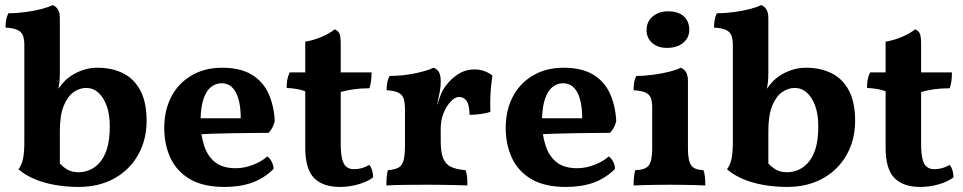

<svg xmlns="http://www.w3.org/2000/svg" viewBox="-20 -737 3843 766"><path d="M218.8 -84.5Q231.4 -71.3 245.1 -62.5Q265.1 -49.8 293.9 -49.8Q313 -49.8 334 -57.4Q355 -64.9 374.5 -85Q394 -105 406 -140.9Q418 -176.8 418 -233.9Q418 -280.8 405.5 -314.9Q393.1 -349.1 372.1 -367.7Q351.1 -386.2 323.7 -386.2Q297.9 -386.2 273.9 -369.6Q250 -353 234.4 -315.4Q218.8 -277.8 218.8 -214.8ZM212.9 -382.8Q225.6 -400.9 235.8 -411.1Q247.1 -423.8 266.6 -436.5Q286.1 -449.2 312.5 -458Q338.9 -466.8 369.1 -466.8Q426.8 -466.8 470.9 -444.8Q515.1 -422.9 540 -376Q564.9 -329.1 564.9 -254.9Q564.9 -179.2 531 -119.1Q497.1 -59.1 436 -25.1Q375 8.8 293 8.8Q242.2 8.8 195.1 0Q147.9 -8.8 111.6 -25.4Q75.2 -42 53.7 -62Q65.9 -77.1 71.5 -102.1Q77.1 -127 77.1 -172.9V-556.2Q77.1 -580.1 71.5 -595Q65.9 -609.9 50 -617.4Q34.2 -625 2 -627Q2 -642.1 4.4 -656.5Q6.8 -670.9 13.2 -684.1Q46.9 -684.1 82.5 -689Q118.2 -693.8 147 -701.4Q175.8 -709 189.9 -716.8Q203.1 -711.9 210.9 -699.5Q218.8 -687 218.8 -664.1V-449.2Q218.8 -422.9 216.8 -407.2Q215.3 -395.5 212.9 -382.8Z M780.3 -265.1H940.4Q940.4 -332 920.9 -368.4Q901.4 -404.8 864.3 -404.8Q840.3 -404.8 821.3 -389.4Q802.2 -374 791.5 -340.8Q781.7 -311 780.3 -265.1ZM783.7 -201.7Q787.1 -179.7 793.5 -159.2Q806.2 -116.2 836.7 -91.1Q867.2 -65.9 920.4 -65.9Q954.1 -65.9 988.3 -78.9Q1022.5 -91.8 1046.4 -112.8Q1055.2 -107.9 1063.2 -93Q1071.3 -78.1 1071.3 -63Q1034.2 -25.9 986.3 -8.5Q938.5 8.8 875.5 8.8Q791 8.8 738 -22.2Q685.1 -53.2 660.2 -106.7Q635.3 -160.2 635.3 -226.1Q635.3 -296.9 663.3 -350.8Q691.4 -404.8 743.9 -435.8Q796.4 -466.8 866.2 -466.8Q938.5 -466.8 983.9 -439.5Q1029.3 -412.1 1051.3 -363.5Q1073.2 -314.9 1076.2 -253.9Q1069.3 -225.1 1051.3 -207Q1026.4 -207 990.2 -206.5Q954.1 -206.1 912.6 -205.6Q871.1 -205.1 828.6 -203.6Q805.7 -202.6 783.7 -201.7Z M1336.4 8.8Q1267.6 8.8 1232.7 -27.1Q1197.8 -63 1197.8 -147.9V-373Q1181.6 -378.9 1164.6 -381.8Q1147.5 -384.8 1123.5 -386.2Q1123.5 -403.8 1126 -418Q1128.4 -432.1 1135.7 -448.2H1197.8V-570.8Q1230.5 -576.2 1262.5 -589.6Q1294.4 -603 1315.4 -620.1Q1329.6 -613.8 1334.5 -602.8Q1339.4 -591.8 1339.4 -559.1V-448.2H1462.4Q1462.4 -430.2 1460.4 -414.6Q1458.5 -398.9 1453.6 -384.8Q1419.4 -384.8 1391.6 -380.9Q1363.8 -377 1339.4 -370.1V-164.1Q1339.4 -125 1345 -102.5Q1350.6 -80.1 1362.5 -71Q1374.5 -62 1391.6 -62Q1408.7 -62 1424.1 -66.4Q1439.5 -70.8 1453.6 -79.1Q1467.8 -61 1468.8 -29.8Q1448.7 -13.2 1411.6 -2.2Q1374.5 8.8 1336.4 8.8Z M1595.7 -295.9Q1595.7 -325.2 1591.1 -341.6Q1586.4 -357.9 1571 -366.5Q1555.7 -375 1522.5 -377Q1522.5 -392.1 1524.9 -406.5Q1527.3 -420.9 1534.7 -434.1Q1587.4 -434.1 1637 -444.6Q1686.5 -455.1 1709.5 -466.8Q1723.6 -461.9 1731 -449.5Q1738.3 -437 1738.3 -413.1Q1738.3 -388.2 1732.9 -362.8Q1728.5 -342.3 1723.1 -316.4Q1728 -330.1 1732.9 -344.2Q1740.7 -367.2 1747.6 -378.9Q1769.5 -414.1 1801.5 -437Q1833.5 -460 1873.5 -460Q1912.6 -460 1944.3 -436Q1941.4 -416 1939 -390.6Q1936.5 -365.2 1936 -339.1Q1935.5 -313 1936.5 -291Q1921.4 -285.2 1897 -282Q1872.6 -278.8 1853.5 -278.8Q1852.5 -318.8 1841.6 -334.5Q1830.6 -350.1 1810.5 -350.1Q1795.4 -350.1 1778.6 -332.5Q1761.7 -314.9 1750 -286.9Q1738.3 -258.8 1738.3 -225.1V-172.9Q1738.3 -129.9 1747.8 -106Q1757.3 -82 1778.8 -71.5Q1800.3 -61 1837.4 -58.1Q1842.3 -45.9 1843.5 -30Q1844.7 -14.2 1844.7 2.9Q1827.6 2 1802 1.5Q1776.4 1 1747.3 0.5Q1718.3 0 1690.4 0Q1645.5 0 1597.4 0.5Q1549.3 1 1521.5 2.9Q1521.5 -18.1 1522.9 -32.5Q1524.4 -46.9 1527.3 -58.1Q1554.7 -60.1 1569.6 -68.1Q1584.5 -76.2 1590.1 -97.7Q1595.7 -119.1 1595.7 -158.2Z M2142.6 -265.1H2302.7Q2302.7 -332 2283.2 -368.4Q2263.7 -404.8 2226.6 -404.8Q2202.6 -404.8 2183.6 -389.4Q2164.6 -374 2153.8 -340.8Q2144 -311 2142.6 -265.1ZM2146 -201.7Q2149.4 -179.7 2155.8 -159.2Q2168.5 -116.2 2199 -91.1Q2229.5 -65.9 2282.7 -65.9Q2316.4 -65.9 2350.6 -78.9Q2384.8 -91.8 2408.7 -112.8Q2417.5 -107.9 2425.5 -93Q2433.6 -78.1 2433.6 -63Q2396.5 -25.9 2348.6 -8.5Q2300.8 8.8 2237.8 8.8Q2153.3 8.8 2100.3 -22.2Q2047.4 -53.2 2022.5 -106.7Q1997.6 -160.2 1997.6 -226.1Q1997.6 -296.9 2025.6 -350.8Q2053.7 -404.8 2106.2 -435.8Q2158.7 -466.8 2228.5 -466.8Q2300.8 -466.8 2346.2 -439.5Q2391.6 -412.1 2413.6 -363.5Q2435.5 -314.9 2438.5 -253.9Q2431.6 -225.1 2413.6 -207Q2388.7 -207 2352.5 -206.5Q2316.4 -206.1 2274.9 -205.6Q2233.4 -205.1 2190.9 -203.6Q2168 -202.6 2146 -201.7Z M2507.8 2.9Q2507.8 -15.1 2509.3 -30.5Q2510.7 -45.9 2514.6 -58.1Q2554.7 -59.1 2568.4 -77.1Q2582 -95.2 2582 -145V-306.2Q2582 -330.1 2576.9 -345Q2571.8 -359.9 2555.9 -367.4Q2540 -375 2507.8 -377Q2507.8 -392.1 2509.8 -406.5Q2511.7 -420.9 2519 -434.1Q2551.8 -434.1 2587.4 -439Q2623 -443.8 2652.3 -451.4Q2681.6 -459 2695.8 -466.8Q2709 -461.9 2716.8 -449.5Q2724.6 -437 2724.6 -414.1V-145Q2724.6 -95.2 2737.8 -77.1Q2751 -59.1 2786.6 -58.1Q2791 -45.9 2792.5 -29.5Q2793.9 -13.2 2793.9 2.9Q2778.8 2 2755.9 1.5Q2732.9 1 2705.8 0.5Q2678.7 0 2651.9 0Q2625 0 2596.9 0.5Q2568.8 1 2545.9 1.5Q2522.9 2 2507.8 2.9ZM2640.6 -545.9Q2605 -545.9 2582.3 -565.4Q2559.6 -585 2559.6 -616.2Q2559.6 -651.9 2584.7 -671.9Q2609.9 -691.9 2645 -691.9Q2686 -691.9 2708 -671.9Q2730 -651.9 2730 -617.2Q2730 -586.9 2705.8 -566.4Q2681.6 -545.9 2640.6 -545.9Z M3045.4 -84.5Q3058.1 -71.3 3071.8 -62.5Q3091.8 -49.8 3120.6 -49.8Q3139.6 -49.8 3160.6 -57.4Q3181.6 -64.9 3201.2 -85Q3220.7 -105 3232.7 -140.9Q3244.6 -176.8 3244.6 -233.9Q3244.6 -280.8 3232.2 -314.9Q3219.7 -349.1 3198.7 -367.7Q3177.7 -386.2 3150.4 -386.2Q3124.5 -386.2 3100.6 -369.6Q3076.7 -353 3061 -315.4Q3045.4 -277.8 3045.4 -214.8ZM3039.6 -382.8Q3052.2 -400.9 3062.5 -411.1Q3073.7 -423.8 3093.3 -436.5Q3112.8 -449.2 3139.2 -458Q3165.5 -466.8 3195.8 -466.8Q3253.4 -466.8 3297.6 -444.8Q3341.8 -422.9 3366.7 -376Q3391.6 -329.1 3391.6 -254.9Q3391.6 -179.2 3357.7 -119.1Q3323.7 -59.1 3262.7 -25.1Q3201.7 8.8 3119.6 8.8Q3068.8 8.8 3021.7 0Q2974.6 -8.8 2938.2 -25.4Q2901.9 -42 2880.4 -62Q2892.6 -77.1 2898.2 -102.1Q2903.8 -127 2903.8 -172.9V-556.2Q2903.8 -580.1 2898.2 -595Q2892.6 -609.9 2876.7 -617.4Q2860.8 -625 2828.6 -627Q2828.6 -642.1 2831.1 -656.5Q2833.5 -670.9 2839.8 -684.1Q2873.5 -684.1 2909.2 -689Q2944.8 -693.8 2973.6 -701.4Q3002.4 -709 3016.6 -716.8Q3029.8 -711.9 3037.6 -699.5Q3045.4 -687 3045.4 -664.1V-449.2Q3045.4 -422.9 3043.5 -407.2Q3042 -395.5 3039.6 -382.8Z M3651.9 8.8Q3583 8.8 3548.1 -27.1Q3513.2 -63 3513.2 -147.9V-373Q3497.1 -378.9 3480 -381.8Q3462.9 -384.8 3439 -386.2Q3439 -403.8 3441.4 -418Q3443.8 -432.1 3451.2 -448.2H3513.2V-570.8Q3545.9 -576.2 3577.9 -589.6Q3609.9 -603 3630.9 -620.1Q3645 -613.8 3649.9 -602.8Q3654.8 -591.8 3654.8 -559.1V-448.2H3777.8Q3777.8 -430.2 3775.9 -414.6Q3773.9 -398.9 3769 -384.8Q3734.9 -384.8 3707 -380.9Q3679.2 -377 3654.8 -370.1V-164.1Q3654.8 -125 3660.4 -102.5Q3666 -80.1 3678 -71Q3689.9 -62 3707 -62Q3724.1 -62 3739.5 -66.4Q3754.9 -70.8 3769 -79.1Q3783.2 -61 3784.2 -29.8Q3764.2 -13.2 3727.1 -2.2Q3689.9 8.8 3651.9 8.8Z"/></svg>

Font: Abu Sayed
Style: Regular
Weight: 400
Designer: Jayed Ahsan Saad
Foundry: Codepotro
Version: Codepotro Abu Sayed;Version 0.800